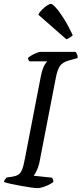

<svg xmlns="http://www.w3.org/2000/svg" viewBox="-29 -972 421 992"><path d="M162 0Q154 0 130 -3.5Q106 -7 77.5 -12Q49 -17 25 -22.5Q1 -28 -9 -32Q-7 -39 -2.5 -45.5Q2 -52 5 -55L34 -59Q53 -62 65 -69Q77 -76 85 -95.5Q93 -115 100 -154L182 -578Q191 -620 201.5 -636.5Q212 -653 215 -655H123Q121 -658 118.5 -662Q116 -666 116 -673Q122 -679 135 -686.5Q148 -694 161 -699Q174 -704 180 -704H361Q365 -700 369 -692Q373 -684 372 -672L325 -659Q294 -650 281 -631.5Q268 -613 260 -573L174 -129Q168 -105 159.5 -88Q151 -71 145 -64L240 -54Q242 -51 244.5 -44.5Q247 -38 247 -32Q230 -19 205 -9.5Q180 0 162 0ZM314 -769 169 -896Q175 -909 188 -922Q201 -935 214 -943.5Q227 -952 234 -952Q242 -952 260 -932Q278 -912 301 -875.5Q324 -839 347 -790Q342 -785 332.5 -778.5Q323 -772 314 -769Z"/></svg>

Font: Texturina 72pt 72pt Regular
Style: Italic
Weight: 400
Italic angle: -11°
Designer: Guillermo Torres Carreño
Foundry: Omnibus-Type
Version: Version 1.002; ttfautohint (v1.8.3)